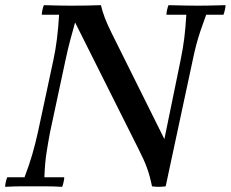

<svg xmlns="http://www.w3.org/2000/svg" viewBox="-23 -722 894 744"><path d="M566 0Q558 -40 546.5 -71.5Q535 -103 515 -142L268 -635L251 -700Q284 -700 312.5 -700.5Q341 -701 368 -702Q374 -677 383.5 -652Q393 -627 411 -591L614 -183L619 0Q604 2 592 2Q580 2 566 0ZM-3 2Q-3 -6 -0.5 -17Q2 -28 5 -35H72Q90 -82 102 -123.5Q114 -165 124 -210L184 -490Q192 -527 197.5 -570Q203 -613 206 -665H139Q139 -673 141.5 -684Q144 -695 147 -702Q181 -701 207 -700.5Q233 -700 251 -700L268 -635Q259 -604 249 -566Q239 -528 231 -490L171 -210Q164 -173 157.5 -132Q151 -91 149 -35H226Q226 -28 223.5 -17Q221 -6 218 2Q184 0 153 0Q122 0 102 0Q84 0 58 0Q32 0 -3 2ZM619 0 614 -183 677 -490Q686 -534 691 -573.5Q696 -613 699 -665H622Q622 -673 624.5 -684Q627 -695 630 -702Q664 -701 695.5 -700.5Q727 -700 746 -700Q763 -700 789.5 -700.5Q816 -701 851 -702Q851 -695 848.5 -684Q846 -673 843 -665H776Q763 -630 754 -603Q745 -576 738 -550Q731 -524 724 -490Z"/></svg>

Font: Poltawski Nowy
Style: Italic
Weight: 400
Italic angle: -12°
Designer: Adam Pótawski, Mateusz Machalski, Borys Kosmynka, Ania Wieluska
Foundry: Capitalics.wtf
Version: Version 1.001;gftools[0.9.25]